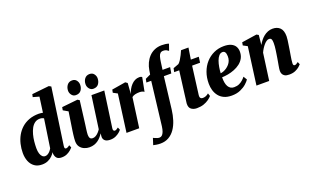

<svg xmlns="http://www.w3.org/2000/svg" viewBox="-105 -1394 3625 2223"><g transform="rotate(-20 1707.0 -283.0)"><path d="M500 -106.5Q497.5 -88.5 501.2 -79.5Q505 -70.5 516.5 -70.5Q524.5 -70.5 535 -75Q545.5 -79.5 562 -92.5L575.5 -60.5Q567.5 -50.5 548.8 -33.8Q530 -17 501.2 -3.2Q472.5 10.5 434 10.5Q392.5 10.5 374 -10Q355.5 -30.5 352.5 -64.5L353.5 -83Q341 -61.5 319.2 -39.8Q297.5 -18 266 -3.8Q234.5 10.5 192.5 10.5Q137 10.5 99.8 -16.5Q62.5 -43.5 44.2 -89.2Q26 -135 26 -191.5Q26 -247.5 38.8 -301Q51.5 -354.5 77.2 -400.5Q103 -446.5 142.2 -481.5Q181.5 -516.5 234.5 -536.2Q287.5 -556 354.5 -556Q367 -556 380 -554.2Q393 -552.5 405 -550L431 -739.5L355.5 -760.5L363 -794.5L574 -817L600 -802.5ZM395 -485.5Q386 -491 373.8 -494.5Q361.5 -498 346 -498Q310 -498 283.8 -478.8Q257.5 -459.5 240 -427Q222.5 -394.5 211.8 -354.2Q201 -314 196.8 -271.2Q192.5 -228.5 192.5 -189.5Q192.5 -151 201 -124Q209.5 -97 224.5 -83Q239.5 -69 259 -69Q276.5 -69 292.5 -78.8Q308.5 -88.5 321.5 -103.8Q334.5 -119 342.5 -134Z M776 10.5Q744.5 10.5 714 -2Q683.5 -14.5 663.2 -41Q643 -67.5 642.5 -110Q642.5 -127 644.2 -147.8Q646 -168.5 648.8 -191.2Q651.5 -214 655 -237.5Q658.5 -261 662 -283.5L689.5 -463.5L630 -498L636.5 -535L831 -555.5L855 -541.5L823 -287.5Q820.5 -266 817.2 -243.5Q814 -221 811.2 -200.2Q808.5 -179.5 806.8 -162.8Q805 -146 805 -136.5Q805 -115 809.2 -101.8Q813.5 -88.5 822.8 -82.2Q832 -76 847.5 -76Q867 -76 885.5 -86.8Q904 -97.5 919.5 -114.2Q935 -131 946.5 -148.5L1002.5 -549.5H1160.5L1098 -105.5Q1095.5 -87 1101.5 -78.8Q1107.5 -70.5 1117.5 -70.5Q1126.5 -70.5 1135.8 -75.2Q1145 -80 1161.5 -92.5L1175 -61Q1167.5 -49.5 1148.2 -32.8Q1129 -16 1100 -2.8Q1071 10.5 1034 10.5Q993.5 10.5 972.8 -4.2Q952 -19 948 -44.5Q947.5 -48.5 947.5 -54Q947.5 -59.5 948 -66.2Q948.5 -73 949.5 -80.2Q950.5 -87.5 951.5 -94L949.5 -95Q937.5 -76 921.2 -57.2Q905 -38.5 883.8 -23Q862.5 -7.5 836 1.5Q809.5 10.5 776 10.5ZM834 -611Q803.5 -611 784 -635.8Q764.5 -660.5 765 -691Q766 -730.5 788 -758.8Q810 -787 849 -787Q884.5 -787 902.8 -762.2Q921 -737.5 921 -708.5Q921 -669 900 -640Q879 -611 834 -611ZM1049.5 -611Q1019.5 -611 1000 -635.8Q980.5 -660.5 981 -691Q981.5 -730.5 1003.2 -758.8Q1025 -787 1064.5 -787Q1099.5 -787 1118.2 -762.2Q1137 -737.5 1136.5 -708.5Q1136 -669 1115 -640Q1094 -611 1049.5 -611Z M1234.5 0 1296.5 -463 1244 -491 1251 -527.5 1420.5 -555.5 1445 -538 1438.5 -447 1434.5 -405Q1443.5 -433 1458.2 -460Q1473 -487 1493 -508.5Q1513 -530 1538 -542.8Q1563 -555.5 1592.5 -555.5Q1606 -555.5 1614.5 -552.2Q1623 -549 1626.5 -546L1593 -374.5Q1590 -378.5 1574.8 -385Q1559.5 -391.5 1536.5 -391.5Q1521.5 -391.5 1507.5 -390Q1493.5 -388.5 1481.2 -385.5Q1469 -382.5 1458.8 -377.5Q1448.5 -372.5 1441 -366L1391 0Z M1730.5 -591Q1738 -636.5 1756.5 -676.8Q1775 -717 1804.2 -748.2Q1833.5 -779.5 1873.8 -797.2Q1914 -815 1964 -815Q1986 -815 2008.5 -812.2Q2031 -809.5 2050 -802.5L2022.5 -723.5Q2012 -732.5 1997.2 -740.5Q1982.5 -748.5 1958.5 -748.5Q1935 -748.5 1921.5 -735.8Q1908 -723 1900.8 -697.8Q1893.5 -672.5 1888.5 -635L1876 -543H1969.5L1957 -469H1865.5L1818.5 -75Q1810.5 -9 1791.8 50.2Q1773 109.5 1742 154.5Q1711 199.5 1666.5 225.2Q1622 251 1563 251Q1538 251 1513.8 247Q1489.5 243 1476 239.5L1502 158.5Q1507 161.5 1520.2 167.2Q1533.5 173 1548.5 177.8Q1563.5 182.5 1575 182.5Q1593.5 182.5 1607.2 170Q1621 157.5 1630.8 132Q1640.5 106.5 1645.5 68L1709.5 -469H1650L1658.5 -511.5L1722.5 -541.5Z M2178 -189.5Q2176 -171.5 2174 -157Q2172 -142.5 2170.5 -131.8Q2169 -121 2169 -113Q2169 -95 2178.2 -86.2Q2187.5 -77.5 2203.5 -77.5Q2222.5 -77.5 2241 -84.5Q2259.5 -91.5 2277 -107L2289 -71Q2273.5 -52.5 2247.2 -33.8Q2221 -15 2184.5 -2.2Q2148 10.5 2099 10.5Q2060.5 10.5 2032.5 -9.2Q2004.5 -29 2005.5 -76Q2005.5 -79 2006 -85Q2006.5 -91 2008.2 -103.2Q2010 -115.5 2012.8 -136.8Q2015.5 -158 2019.5 -192L2055.5 -472H1993.5L2003 -517.5L2071.5 -543Q2086.5 -556 2102 -580Q2117.5 -604 2131.2 -631.8Q2145 -659.5 2155 -683.5H2246.5L2224.5 -542.5H2322.5L2312.5 -472H2214.5Z M2756 -104.5Q2743 -83.5 2712.8 -56.2Q2682.5 -29 2636.5 -8.8Q2590.5 11.5 2529.5 11.5Q2473.5 11.5 2434.2 -7Q2395 -25.5 2370.8 -57Q2346.5 -88.5 2335.2 -127.8Q2324 -167 2324 -207.5Q2323.5 -284 2346.8 -348.2Q2370 -412.5 2412.2 -459.5Q2454.5 -506.5 2511.5 -532.8Q2568.5 -559 2635 -559Q2689 -559 2723 -543.2Q2757 -527.5 2773 -500.8Q2789 -474 2790 -440.5Q2791 -392.5 2772 -357.2Q2753 -322 2720.8 -297.2Q2688.5 -272.5 2649 -257Q2609.5 -241.5 2569.2 -234.2Q2529 -227 2494.5 -226Q2494 -189 2499.2 -160.2Q2504.5 -131.5 2516.2 -111.5Q2528 -91.5 2545.8 -81Q2563.5 -70.5 2587.5 -70.5Q2624 -70.5 2650.8 -82.8Q2677.5 -95 2696.8 -113Q2716 -131 2729.5 -148ZM2599.5 -499.5Q2572.5 -499.5 2553.5 -478Q2534.5 -456.5 2522.2 -422.2Q2510 -388 2503.5 -349.2Q2497 -310.5 2495 -275.5Q2511.5 -277 2531.2 -284.5Q2551 -292 2570.5 -305.2Q2590 -318.5 2606.2 -337.2Q2622.5 -356 2631.8 -380.2Q2641 -404.5 2640 -434Q2639 -468 2628.5 -483.8Q2618 -499.5 2599.5 -499.5Z M3049.5 -422.5Q3064.5 -449 3083.5 -473Q3102.5 -497 3125.8 -515.5Q3149 -534 3176.2 -544.8Q3203.5 -555.5 3234.5 -555.5Q3291 -555.5 3324.8 -522.8Q3358.5 -490 3358.5 -417.5Q3358.5 -399.5 3354.5 -369.5Q3350.5 -339.5 3345.2 -306.8Q3340 -274 3336 -247Q3332 -222 3327.2 -194.5Q3322.5 -167 3319 -141.8Q3315.5 -116.5 3315 -98.5Q3315 -80.5 3321 -75.5Q3327 -70.5 3333.5 -70.5Q3342 -70.5 3352 -75.2Q3362 -80 3378 -92.5L3391 -60.5Q3384 -51.5 3364.8 -34.5Q3345.5 -17.5 3314 -3.5Q3282.5 10.5 3238 10.5Q3202 10.5 3182.8 -0.8Q3163.5 -12 3155.8 -29.5Q3148 -47 3148 -66.5Q3148 -77 3150.2 -93.8Q3152.5 -110.5 3156.2 -131.2Q3160 -152 3163.8 -174Q3167.5 -196 3171 -216Q3174.5 -237.5 3178.2 -261Q3182 -284.5 3185.2 -308.2Q3188.5 -332 3190.5 -354.2Q3192.5 -376.5 3192 -394.5Q3191.5 -419 3188 -432.8Q3184.5 -446.5 3176.5 -452Q3168.5 -457.5 3155.5 -457.5Q3140.5 -457.5 3124.5 -447Q3108.5 -436.5 3093 -418.8Q3077.5 -401 3063.2 -378.8Q3049 -356.5 3038 -332L2992.5 0H2835.5L2897.5 -463L2845.5 -491L2852 -527.5L3037 -555.5L3061.5 -541.5Z"/></g></svg>

Font: Merriweather 48pt Black
Style: Italic
Weight: 900
Italic angle: -7.8°
Version: Version 2.101